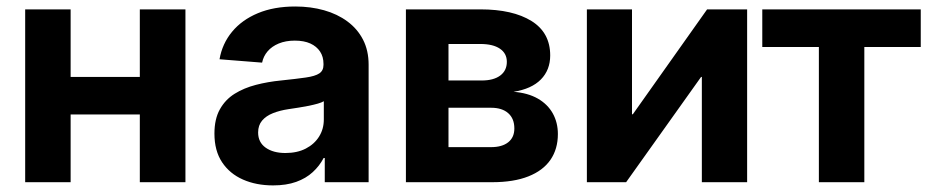

<svg xmlns="http://www.w3.org/2000/svg" viewBox="-20 -558 2858 588"><path d="M446.3 -322.3V-207.5H157.7V-322.3ZM196.3 -529.3V0H57.1V-529.3ZM547.9 -529.3V0H408.2V-529.3Z M816.4 9.8Q764.6 9.8 724.1 -8.1Q683.6 -25.9 660.2 -61Q636.7 -96.2 636.7 -148.9Q636.7 -193.4 653.3 -223.1Q669.9 -252.9 698.5 -270.8Q727.1 -288.6 763.7 -298.1Q800.3 -307.6 840.3 -311.5Q887.7 -316.4 916.5 -320.6Q945.3 -324.7 958 -333.3Q970.7 -341.8 970.7 -359.4V-362.3Q970.7 -384.3 960.2 -400.1Q949.7 -416 930.4 -424.8Q911.1 -433.6 882.8 -433.6Q855 -433.6 833.7 -424.8Q812.5 -416 799.6 -400.9Q786.6 -385.7 782.7 -366.2L652.3 -376.5Q660.6 -424.3 690.7 -460.7Q720.7 -497.1 769.8 -517.6Q818.8 -538.1 884.3 -538.1Q931.6 -538.1 972.4 -526.6Q1013.2 -515.1 1043.9 -492.4Q1074.7 -469.7 1091.8 -436.5Q1108.9 -403.3 1108.9 -359.9V0H974.6V-74.2H971.2Q958.5 -49.8 937.7 -30.8Q917 -11.7 887 -1Q856.9 9.8 816.4 9.8ZM854 -89.4Q890.1 -89.4 916.5 -103Q942.9 -116.7 957.3 -139.9Q971.7 -163.1 971.7 -191.9V-248Q965.3 -244.1 953.4 -240.7Q941.4 -237.3 926.3 -234.1Q911.1 -231 894.8 -228.5Q878.4 -226.1 862.8 -223.6Q836.9 -219.7 815.9 -211.4Q794.9 -203.1 782.7 -188.7Q770.5 -174.3 770.5 -152.3Q770.5 -122.1 793.7 -105.7Q816.9 -89.4 854 -89.4Z M1223.1 0V-529.3H1451.2Q1550.3 -529.3 1607.7 -493.7Q1665 -458 1665 -388.2Q1665 -343.8 1636.5 -314.7Q1607.9 -285.6 1552.7 -276.9Q1596.7 -273.4 1627 -256.1Q1657.2 -238.8 1672.9 -210.7Q1688.5 -182.6 1688.5 -147.5Q1688.5 -101.6 1665.8 -68.6Q1643.1 -35.6 1598.1 -17.8Q1553.2 0 1486.8 0ZM1353.5 -107.4H1483.9Q1517.6 -107.4 1536.4 -122.3Q1555.2 -137.2 1555.2 -164.6Q1555.2 -194.8 1536.4 -211.4Q1517.6 -228 1483.9 -228H1353.5ZM1353.5 -311.5H1455.1Q1491.7 -311.5 1512 -326.7Q1532.2 -341.8 1532.2 -368.7Q1532.2 -394.5 1511 -408.9Q1489.7 -423.3 1451.2 -423.3H1353.5Z M2268.1 0H2129.4V-322.3H2127L1897.5 0H1777.3V-529.3H1915.5V-208H1918L2145.5 -529.3H2268.1Z M2487.8 0V-414.1H2314.5V-529.3H2799.8V-414.1H2627V0Z"/></svg>

Font: Inter Cardless Tabular Bold
Style: Bold
Weight: 700
Designer: Rasmus Andersson
Foundry: rsms
Version: Version 4.000;git-4fc901f